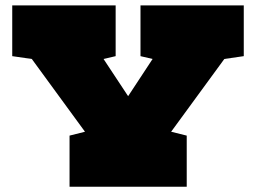

<svg xmlns="http://www.w3.org/2000/svg" viewBox="-20 -708 973 728"><path d="M243.7 0V-193.8L302.2 -208.5L100.6 -484.4L26.4 -495.1V-687.5H418.5V-495.1L372.6 -484.4L465.8 -343.3L558.6 -484.4L512.7 -495.1V-687.5H904.3V-495.1L830.6 -484.4L628.9 -208.5L688 -193.8V0Z"/></svg>

Font: Holtwood One SC
Style: Regular
Weight: 400
Designer: Vernon Adams
Foundry: Vernon Adams
Version: Version 1.100; ttfautohint (v1.8.4.7-5d5b)